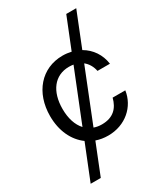

<svg xmlns="http://www.w3.org/2000/svg" viewBox="-225 -824 974 1123"><g transform="rotate(-30 261.5 -262.0)"><path d="M43 204.1H111.3L193.4 -1.5C218.3 7.3 245.1 11.7 274.4 11.7C390.6 11.7 477.5 -66.4 491.7 -168H406.2C390.1 -105 351.6 -63.5 274.4 -63.5C255.4 -63.5 237.8 -66.4 221.7 -72.3L362.3 -424.8C386.2 -406.2 401.4 -378.9 407.7 -347.7H491.7C482.9 -412.6 446.3 -466.3 391.6 -497.6L483.4 -727.5H416L333 -520.5C314.5 -524.9 294.9 -527.3 274.4 -527.3C131.3 -527.3 35.2 -415 35.2 -256.8C35.2 -157.7 73.2 -77.1 137.2 -30.8ZM119.1 -256.8C119.1 -375 177.2 -452.1 274.4 -452.1C285.2 -452.1 295.4 -451.2 304.7 -449.7L167.5 -107.4C136.2 -141.1 119.1 -192.9 119.1 -256.8Z"/></g></svg>

Font: Raveo Display Display
Style: Regular
Weight: 400
Designer: Jakub Foglar, Rasmus Andersson (Inter)
Foundry: Jakubfoglar.com
Version: Version 1.100;Glyphs 3.2.3 (3260)